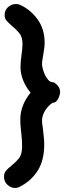

<svg xmlns="http://www.w3.org/2000/svg" viewBox="-30 -807 319 955"><path d="M238 -397Q252 -389 260.5 -376.5Q269 -364 269 -349Q269 -347 267.5 -339Q266 -331 262 -321.5Q258 -312 251 -304Q244 -296 232 -296Q211 -283 195 -258Q179 -233 179 -206Q179 -201 180 -191.5Q181 -182 183 -171L187 -133Q190 -112 190 -89Q190 -7 155.5 45Q121 97 64 124Q54 128 45 128Q25 128 7.5 112.5Q-10 97 -10 72Q-10 52 1.5 40Q13 28 28 16Q45 3 62.5 -17.5Q80 -38 80 -79Q80 -93 79 -109.5Q78 -126 76 -143Q74 -160 72.5 -177.5Q71 -195 71 -213Q71 -283 122 -346Q72 -408 72 -474Q72 -488 73.5 -504Q75 -520 77 -534Q79 -548 80.5 -562Q82 -576 82 -588Q82 -624 65 -643.5Q48 -663 31 -677Q16 -690 4.5 -702Q-7 -714 -7 -732Q-7 -757 10.5 -772Q28 -787 48 -787Q59 -787 67 -784Q120 -761 156 -712Q192 -663 192 -594Q192 -577 189.5 -562.5Q187 -548 185 -534Q183 -521 181 -509.5Q179 -498 179 -488Q179 -481 182.5 -466Q186 -451 193 -436Q200 -421 210 -409.5Q220 -398 233 -398Z"/></svg>

Font: VDS
Style: Bold
Weight: 700
Designer: artmaker
Foundry: artmaker
Version: Version 1.000 2009 initial release